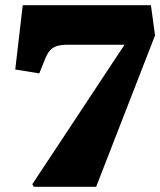

<svg xmlns="http://www.w3.org/2000/svg" viewBox="-20 -723 620 743"><path d="M111 0 105 -10 462 -550H245Q218 -550 201 -545Q184 -540 173 -527.5Q162 -515 153 -491L132 -439L39 -454L68 -703H564L580 -586L352 0Z"/></svg>

Font: Literata 18pt Black
Style: Italic
Weight: 900
Italic angle: -2°
Designer: Latin by Veronika Burian and Jose Scaglione. Greek by Irene Vlachou. Cyrillic by Vera Evstafieva
Foundry: TypeTogether
Version: Version 3.103;gftools[0.9.29]